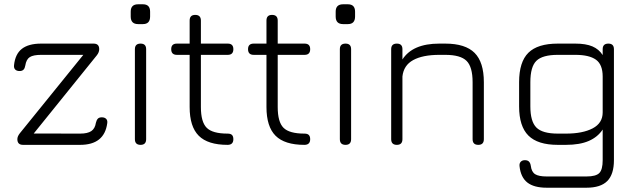

<svg xmlns="http://www.w3.org/2000/svg" viewBox="-20 -676 2970 896"><path d="M87.5 0Q61 0 61 -26.5Q61 -39.5 72.5 -54L378.5 -432L398.5 -420H172Q135.5 -420 119 -409.5Q102.5 -399 98 -370Q96 -357.5 89.8 -351Q83.5 -344.5 71.5 -344.5Q58 -344.5 51 -351.5Q44 -358.5 45.5 -372Q51 -424 82.2 -448.2Q113.5 -472.5 172 -472.5H417Q443 -472.5 443 -446.5Q443 -432 432 -418L131 -45L112.5 -53L354 -52.5Q388.5 -52.5 406 -64.2Q423.5 -76 427.5 -103Q430.5 -115.5 436.5 -122Q442.5 -128.5 455 -128.5Q468.5 -128.5 475.5 -121.2Q482.5 -114 480.5 -101Q467 0 354 0Z M624.5 -563.5Q590 -563.5 590 -599V-621.5Q590 -656 624.5 -656H647Q680.5 -656 680.5 -621.5V-599Q680.5 -563.5 647 -563.5ZM636 0Q609.5 0 609.5 -26.5V-446.5Q609.5 -472.5 636 -472.5Q662 -472.5 662 -446.5V-26.5Q662 0 636 0Z M1042 0Q950 0 907.5 -42.5Q865 -85 865 -176.5V-420H805.5Q779 -420 779 -446.5Q779 -472.5 805.5 -472.5H865V-580Q865 -606.5 891 -606.5Q917.5 -606.5 917.5 -580V-472.5H1043Q1069 -472.5 1069 -446.5Q1069 -420 1043 -420H917.5V-176.5Q917.5 -106.5 944.8 -79.5Q972 -52.5 1042 -52.5Q1056.5 -52.5 1062.8 -46Q1069 -39.5 1069 -26.5Q1069 0 1042 0Z M1400.5 0Q1308.5 0 1266 -42.5Q1223.5 -85 1223.5 -176.5V-420H1164Q1137.5 -420 1137.5 -446.5Q1137.5 -472.5 1164 -472.5H1223.5V-580Q1223.5 -606.5 1249.5 -606.5Q1276 -606.5 1276 -580V-472.5H1401.5Q1427.5 -472.5 1427.5 -446.5Q1427.5 -420 1401.5 -420H1276V-176.5Q1276 -106.5 1303.2 -79.5Q1330.5 -52.5 1400.5 -52.5Q1415 -52.5 1421.2 -46Q1427.5 -39.5 1427.5 -26.5Q1427.5 0 1400.5 0Z M1581 -563.5Q1546.5 -563.5 1546.5 -599V-621.5Q1546.5 -656 1581 -656H1603.5Q1637 -656 1637 -621.5V-599Q1637 -563.5 1603.5 -563.5ZM1592.5 0Q1566 0 1566 -26.5V-446.5Q1566 -472.5 1592.5 -472.5Q1618.5 -472.5 1618.5 -446.5V-26.5Q1618.5 0 1592.5 0Z M1832 0Q1805.5 0 1805.5 -26.5V-446.5Q1805.5 -472.5 1832 -472.5Q1858 -472.5 1858 -446.5V-398.5Q1905.5 -472.5 2030 -472.5H2058Q2151.5 -472.5 2194.8 -429.2Q2238 -386 2238 -292.5V-26.5Q2238 0 2212 0Q2185.5 0 2185.5 -26.5V-292.5Q2185.5 -364 2157.2 -392Q2129 -420 2058 -420H2030Q1952.5 -420 1908 -395.5Q1863.5 -371 1858 -319V-26.5Q1858 0 1832 0Z M2531 200Q2472 200 2441 175.8Q2410 151.5 2404.5 99.5Q2403 86.5 2410 79Q2417 71.5 2429.5 71.5Q2442 71.5 2448.5 78Q2455 84.5 2457 97.5Q2460.5 126.5 2477.5 137Q2494.5 147.5 2531 147.5H2717Q2761 147.5 2776.8 131.5Q2792.5 115.5 2792.5 71.5V-71.5Q2769.5 -36.5 2727.5 -18.2Q2685.5 0 2621 0H2583Q2489.5 0 2446 -43.2Q2402.5 -86.5 2402.5 -179.5V-292.5Q2402.5 -387 2445.8 -429.8Q2489 -472.5 2583 -472.5H2665Q2714 -472.5 2744.5 -459.5Q2775 -446.5 2792.5 -419V-446.5Q2792.5 -472.5 2819 -472.5Q2845 -472.5 2845 -446.5V71.5Q2845 137.5 2814 168.8Q2783 200 2717 200ZM2583 -52.5H2621Q2699 -52.5 2745.8 -77Q2792.5 -101.5 2792.5 -151.5V-318.5Q2792.5 -375 2761 -397.5Q2729.5 -420 2665 -420H2583Q2511.5 -420 2483.2 -392.2Q2455 -364.5 2455 -292.5V-179.5Q2455 -109 2483.2 -80.8Q2511.5 -52.5 2583 -52.5Z"/></svg>

Font: Jura Light
Style: Regular
Weight: 400
Version: Version 5.106